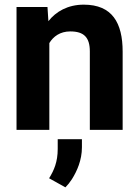

<svg xmlns="http://www.w3.org/2000/svg" viewBox="-20 -558 600 825"><path d="M282 -423C341 -423 366 -397 366 -337V0H507V-336C507 -460 462 -538 340 -538C271 -538 220 -508 188 -467L184 -528H51V0H192V-373C209 -401 238 -423 282 -423ZM191 208 261 247C271 237 280 226 289 212C311 177 332 130 332 75V40H228V82C228 138 212 174 191 208Z"/></svg>

Font: Asimov
Style: Regular
Weight: 500
Designer: Google
Version: Version 2.000980; 2014